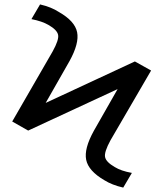

<svg xmlns="http://www.w3.org/2000/svg" viewBox="-20 -769 730 868"><path d="M576.2 12.7 537.1 79.1Q486.3 67.4 452.1 45.9Q379.9 3.9 369.6 -46.4Q359.4 -96.7 404.3 -177.7L511.7 -366.2L107.4 -178.7L35.2 -219.7L217.8 -536.1Q247.1 -588.9 242.7 -611.3Q238.3 -633.8 199.2 -656.2Q170.9 -672.9 122.1 -682.6L161.1 -749Q211.9 -737.3 246.1 -714.8Q318.4 -673.8 328.6 -623.5Q338.9 -573.2 293.9 -492.2L186.5 -303.7L589.8 -491.2L663.1 -450.2L479.5 -134.8Q450.2 -81.1 455.1 -58.6Q460 -36.1 499 -13.7Q527.3 3.9 576.2 12.7Z"/></svg>

Font: Nasu
Style: Regular
Weight: 400
Designer: Ryoko NISHIZUKA (kana &amp; ideographs); Paul D. Hunt (Latin, Greek &amp; Cyrillic); Wenlong ZHANG (bopomofo); Sandoll C
Version: Version 2014.1215